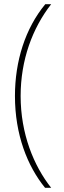

<svg xmlns="http://www.w3.org/2000/svg" viewBox="-20 -734 303 912"><path d="M51 -278C51 -95 110 55 194 158H223C140 53 78 -99 78 -278C78 -449 134 -600 223 -714H195C100 -599 51 -444 51 -278Z"/></svg>

Font: Noto Sans Armenian ExtraCondensed Thin
Style: Regular
Weight: 100
Width: 2
Designer: Monotype Design Team
Foundry: Monotype Imaging Inc.
Version: Version 2.008